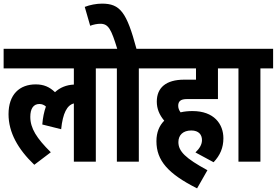

<svg xmlns="http://www.w3.org/2000/svg" viewBox="-20 -891 1525 1058"><path d="M0 -514H387V-425C346 -423 311 -409 283 -383C253 -412 221 -426 177 -426C88 -426 27 -371 27 -262C27 -161 79 -69 169 17L260 -52C182 -129 147 -184 147 -247C147 -292 164 -318 197 -318C211 -318 223 -313 233 -304C223 -276 216 -243 213 -205L317 -179C326 -268 350 -312 387 -321V0H508V-514H578V-622H0Z M745 -514H815V-622H732C678 -824 642 -871 542 -871C511 -871 475 -864 447 -853L477 -749C495 -756 516 -760 533 -760C578 -760 593 -729 626 -622H566V-514H624V0H745Z M1057 -51 1157 3C1193 -35 1211 -77 1211 -129C1211 -208 1159 -279 1041 -279C1018 -279 996 -277 975 -272C966 -284 962 -296 962 -308C962 -333 976 -345 1009 -345H1181V-514H1248V-622H803V-514H1060V-452H995C895 -452 844 -408 844 -331C844 -292 858 -258 885 -226C858 -199 842 -162 842 -113C842 -7 905 66 1066 147L1123 47C1002 -19 963 -57 963 -108C963 -147 989 -172 1034 -172C1076 -172 1093 -148 1093 -119C1093 -95 1080 -73 1057 -51Z M1415 -514H1485V-622H1236V-514H1294V0H1415Z"/></svg>

Font: Noto Sans Devanagari ExtraCondensed
Style: Bold
Weight: 700
Width: 2
Designer: Jelle Bosma - Monotype Design Team
Foundry: Monotype Imaging Inc.
Version: Version 2.004